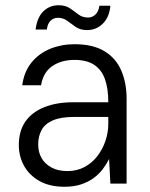

<svg xmlns="http://www.w3.org/2000/svg" viewBox="-20 -702 573 734"><path d="M227 12Q169 12 130 -10.5Q91 -33 71.5 -69Q52 -105 52 -147Q52 -202 77.5 -238Q103 -274 150 -292.5Q197 -311 258 -311H394Q394 -364 381 -400Q368 -436 339.5 -454.5Q311 -473 265 -473Q214 -473 179.5 -449Q145 -425 137 -376H65Q72 -428 100.5 -463Q129 -498 172 -515.5Q215 -533 265 -533Q335 -533 379 -506.5Q423 -480 443.5 -432.5Q464 -385 464 -324V0H402L397 -94Q387 -74 372.5 -55Q358 -36 337.5 -21Q317 -6 289.5 3Q262 12 227 12ZM238 -48Q274 -48 303 -63.5Q332 -79 352 -105Q372 -131 383 -163Q394 -195 394 -229V-255H264Q213 -255 182.5 -242Q152 -229 139 -205Q126 -181 126 -150Q126 -120 139 -97.5Q152 -75 177 -61.5Q202 -48 238 -48ZM313 -587Q287 -587 269.5 -599Q252 -611 237 -622.5Q222 -634 201 -634Q185 -634 173.5 -623Q162 -612 159 -589H116Q122 -636 146 -659Q170 -682 204 -682Q230 -682 247 -670.5Q264 -659 279.5 -647Q295 -635 317 -635Q333 -635 345 -646.5Q357 -658 360 -680H402Q398 -636 373 -611.5Q348 -587 313 -587Z"/></svg>

Font: DM Sans 10pt Light
Style: Regular
Weight: 300
Version: Version 4.004;gftools[0.9.30]